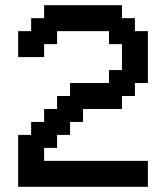

<svg xmlns="http://www.w3.org/2000/svg" viewBox="-20 -720 640 740"><path d="M50 -500H150V-550H200V-600H400V-550H450V-450H400V-400H250V-350H200V-300H150V-250H100V-200H50V0H550V-100H150V-150H200V-200H250V-250H300V-300H450V-350H500V-400H550V-600H500V-650H450V-700H150V-650H100V-600H50Z"/></svg>

Font: Matrix Sans Video
Style: Regular
Weight: 400
Designer: Brad Neil
Version: Version 1.100